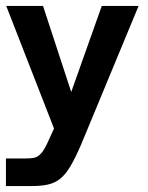

<svg xmlns="http://www.w3.org/2000/svg" viewBox="-21 -432 498 647"><path d="M-1 195V102H66Q80 102 92.5 100Q105 98 116.5 86Q128 74 141 45L161 1L0 -412H124L219 -122L322 -412H446L252 56Q232 102 215.5 129.5Q199 157 181 171Q163 185 140 190Q117 195 84 195Z"/></svg>

Font: Darker Grotesque Light ExtraBold
Style: Regular
Weight: 800
Version: Version 1.000;gftools[0.9.28]